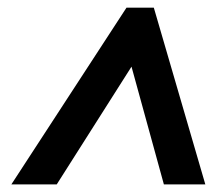

<svg xmlns="http://www.w3.org/2000/svg" viewBox="-20 -738 568 504"><path d="M9.8 -253.9 312 -717.8H383.8L519 -253.9H410.2L325.2 -563L128.9 -253.9Z"/></svg>

Font: Zoram GWebM
Style: Bold Italic
Weight: 700
Italic angle: -12°
Foundry: Ascender Corporation
Version: Version 1.000